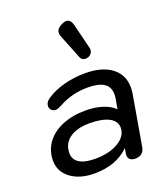

<svg xmlns="http://www.w3.org/2000/svg" viewBox="-145 -892 876 1004"><g transform="rotate(-20 293.5 -390.0)"><path d="M26 -127Q26 -183 57.5 -226Q89 -269 145.5 -292.5Q202 -316 276 -316Q328 -316 370.5 -302Q413 -288 435 -264L444 -314Q447 -329 447 -343Q447 -385 417.5 -405Q388 -425 327 -425Q238 -425 165 -384Q143 -372 132 -372Q118 -372 108.5 -381Q99 -390 99 -403Q99 -425 122 -441Q163 -469 220.5 -484.5Q278 -500 339 -500Q433 -500 486.5 -459.5Q540 -419 540 -348Q540 -331 537 -313L489 -35Q485 -12 471 -1Q457 10 435 10Q417 10 406.5 1.5Q396 -7 396 -23Q396 -30 397 -33L402 -61Q330 10 209 10Q127 10 76.5 -28Q26 -66 26 -127ZM418 -169Q418 -206 379.5 -226Q341 -246 272 -246Q201 -246 160.5 -216.5Q120 -187 120 -135Q120 -99 150 -80Q180 -61 238 -61Q317 -61 367.5 -91.5Q418 -122 418 -169ZM370 -570Q348 -570 341 -589L286 -727Q283 -735 283 -743Q283 -768 315 -783Q329 -790 340 -790Q364 -790 373 -757L408 -615Q409 -612 409 -606Q409 -596 403 -587Q397 -578 385 -573Q378 -570 370 -570Z"/></g></svg>

Font: Kodchasan Medium
Style: Italic
Weight: 500
Italic angle: -10°
Version: Version 1.000; ttfautohint (v1.6)